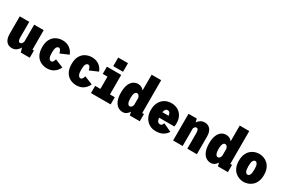

<svg xmlns="http://www.w3.org/2000/svg" viewBox="104 -1926 4592 3114"><g transform="rotate(30 2400.0 -369.5)"><path d="M187 11Q120 11 81.8 -36Q43.5 -83 43.5 -174V-500H221.5V-217.5Q221.5 -175 230.2 -151.8Q239 -128.5 261.5 -128.5Q283 -128.5 296.5 -147.8Q310 -167 313.5 -185.5V-500H492V-135H519.5V0H352L327.5 -80Q308 -42.5 272.8 -15.8Q237.5 11 187 11Z M843.5 11Q782 11 728 -16.2Q674 -43.5 640.8 -101.5Q607.5 -159.5 607.5 -251Q607.5 -344 640.8 -401.5Q674 -459 728 -485.5Q782 -512 843.5 -512Q922 -512 977.2 -472Q1032.5 -432 1056 -366.5L901 -300Q898 -315 891.2 -333.2Q884.5 -351.5 873.5 -365.2Q862.5 -379 846 -379Q821 -379 804.8 -350Q788.5 -321 788.5 -251Q788.5 -182.5 805 -152.2Q821.5 -122 846.5 -122Q870.5 -122 883.5 -145.8Q896.5 -169.5 901 -190.5L1056 -127Q1029 -65.5 975.8 -27.2Q922.5 11 843.5 11Z M1393.5 11Q1332 11 1278 -16.2Q1224 -43.5 1190.8 -101.5Q1157.5 -159.5 1157.5 -251Q1157.5 -344 1190.8 -401.5Q1224 -459 1278 -485.5Q1332 -512 1393.5 -512Q1472 -512 1527.2 -472Q1582.5 -432 1606 -366.5L1451 -300Q1448 -315 1441.2 -333.2Q1434.5 -351.5 1423.5 -365.2Q1412.5 -379 1396 -379Q1371 -379 1354.8 -350Q1338.5 -321 1338.5 -251Q1338.5 -182.5 1355 -152.2Q1371.5 -122 1396.5 -122Q1420.5 -122 1433.5 -145.8Q1446.5 -169.5 1451 -190.5L1606 -127Q1579 -65.5 1525.8 -27.2Q1472.5 11 1393.5 11Z M1760.5 -720H1943.5V-559H1760.5ZM1666 0V-135H1764.5V-365H1676V-500H1943.5V-135H2034V0Z M2262 11Q2212 11 2171.2 -17Q2130.5 -45 2106.5 -103Q2082.5 -161 2082.5 -251Q2082.5 -341 2105.5 -398.5Q2128.5 -456 2168.2 -483.5Q2208 -511 2258 -511Q2295 -511 2322.8 -495.2Q2350.5 -479.5 2369 -455V-750H2547.5V-135H2580V0H2393.5L2379 -61.5Q2360 -31 2331 -10Q2302 11 2262 11ZM2260.5 -251Q2260.5 -191 2275 -159.2Q2289.5 -127.5 2317 -127Q2335.5 -127 2349.8 -143.5Q2364 -160 2369 -187V-318.5Q2362 -341.5 2348.5 -357.2Q2335 -373 2315.5 -373Q2289 -373 2274.8 -341.8Q2260.5 -310.5 2260.5 -251Z M2879 11Q2814 11 2760.5 -20.2Q2707 -51.5 2675 -110Q2643 -168.5 2643 -250.5Q2643 -331.5 2673.5 -390Q2704 -448.5 2757.8 -480.2Q2811.5 -512 2880.5 -512Q2947 -512 2999.5 -483.5Q3052 -455 3082.8 -401Q3113.5 -347 3113.5 -269.5Q3113.5 -246.5 3111.8 -231.2Q3110 -216 3108 -207H2822Q2832 -120 2886 -120Q2913 -120 2925.2 -138.5Q2937.5 -157 2942 -170.5L3094.5 -100Q3073 -57 3020.5 -23Q2968 11 2879 11ZM2883 -382.5Q2836 -382.5 2824 -310.5H2939.5V-314Q2939.5 -336 2925.8 -359.2Q2912 -382.5 2883 -382.5Z M3204 0V-500H3359.5L3373.5 -436Q3393.5 -467.5 3426.5 -489.2Q3459.5 -511 3505 -511Q3571.5 -511 3610.2 -464Q3649 -417 3649 -326V0H3470V-282.5Q3470 -325 3461.2 -348.5Q3452.5 -372 3430 -371.5Q3413 -372 3401 -359Q3389 -346 3383 -330.5V0Z M3912 11Q3862 11 3821.2 -17Q3780.5 -45 3756.5 -103Q3732.5 -161 3732.5 -251Q3732.5 -341 3755.5 -398.5Q3778.5 -456 3818.2 -483.5Q3858 -511 3908 -511Q3945 -511 3972.8 -495.2Q4000.5 -479.5 4019 -455V-750H4197.5V-135H4230V0H4043.5L4029 -61.5Q4010 -31 3981 -10Q3952 11 3912 11ZM3910.5 -251Q3910.5 -191 3925 -159.2Q3939.5 -127.5 3967 -127Q3985.5 -127 3999.8 -143.5Q4014 -160 4019 -187V-318.5Q4012 -341.5 3998.5 -357.2Q3985 -373 3965.5 -373Q3939 -373 3924.8 -341.8Q3910.5 -310.5 3910.5 -251Z M4525.5 11Q4483.5 11 4442 -3.8Q4400.5 -18.5 4366.5 -49.8Q4332.5 -81 4312 -131Q4291.5 -181 4291.5 -251Q4291.5 -321 4312 -370.5Q4332.5 -420 4366.5 -451.2Q4400.5 -482.5 4442 -497.2Q4483.5 -512 4525.5 -512Q4567.5 -512 4609.2 -497.2Q4651 -482.5 4685.2 -451.2Q4719.5 -420 4740.2 -370.5Q4761 -321 4761 -251Q4761 -181 4740.2 -131Q4719.5 -81 4685.2 -49.8Q4651 -18.5 4609.2 -3.8Q4567.5 11 4525.5 11ZM4525.5 -122.5Q4549.5 -122.5 4565.5 -150.2Q4581.5 -178 4581.5 -251Q4581.5 -321 4565.5 -350Q4549.5 -379 4525.5 -379Q4501.5 -379 4485.5 -350.2Q4469.5 -321.5 4469.5 -251Q4469.5 -178.5 4485.5 -150.5Q4501.5 -122.5 4525.5 -122.5Z"/></g></svg>

Font: Trispace SemiCondensed ExtraBold
Style: Regular
Weight: 800
Width: 4
Designer: Tyler Finck
Foundry: Etcetera Type Company
Version: Version 1.210; ttfautohint (v1.8.3)